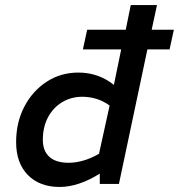

<svg xmlns="http://www.w3.org/2000/svg" viewBox="-20 -730 710 762"><path d="M217 12Q137 12 90.5 -35.5Q44 -83 44 -166Q44 -244 76.5 -306.5Q109 -369 165 -405.5Q221 -442 291 -442Q371 -442 432 -393L461 -534H309L326 -612H479L499 -710H603L582 -612H670L653 -534H565L452 0H376V-41Q335 -15 294.5 -1.5Q254 12 217 12ZM252 -84Q282 -84 313.5 -93.5Q345 -103 373 -120L415 -311Q391 -329 363 -337.5Q335 -346 307 -346Q262 -346 226 -324Q190 -302 170 -263.5Q150 -225 150 -175Q150 -131 176 -107.5Q202 -84 252 -84Z"/></svg>

Font: Sometype Mono SemiBold
Style: Italic
Weight: 600
Italic angle: -12°
Designer: Ryoichi Tsunekawa
Foundry: Dharma Type
Version: Version 1.001